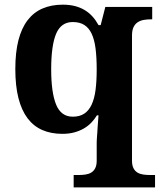

<svg xmlns="http://www.w3.org/2000/svg" viewBox="-20 -566 688 826"><path d="M296.9 240.2V187H314.9Q331.5 187 346.2 185.1Q360.8 183.1 371.8 176.8Q382.8 170.4 389.4 158Q396 145.5 396 125V51.8Q396 47.4 396.2 40Q396.5 32.7 397.2 23.2Q397.9 13.7 398.7 3.2Q399.4 -7.3 399.9 -17.6Q401.9 -41.5 403.8 -69.8H397Q386.7 -52.7 372.6 -38.1Q358.4 -23.4 340.1 -12.9Q321.8 -2.4 299.1 3.7Q276.4 9.8 248 9.8Q199.7 9.8 162.1 -6.6Q124.5 -22.9 98.6 -57.1Q72.8 -91.3 59.3 -144Q45.9 -196.8 45.9 -269Q45.9 -340.8 59.3 -393.1Q72.8 -445.3 98.9 -479.2Q125 -513.2 163.1 -529.5Q201.2 -545.9 250 -545.9Q279.3 -545.9 302.7 -539.8Q326.2 -533.7 345 -522.2Q363.8 -510.7 378.2 -494.6Q392.6 -478.5 403.8 -458H413.1L433.1 -536.1H634.8V-482.9H630.9Q614.3 -482.9 599.4 -480.5Q584.5 -478 573 -470.7Q561.5 -463.4 554.7 -449.7Q547.9 -436 547.9 -413.1V125Q547.9 145.5 554.4 158Q561 170.4 572 176.8Q583 183.1 597.7 185.1Q612.3 187 628.9 187H647V240.2ZM293 -471.2Q242.7 -471.2 221.4 -420.7Q200.2 -370.1 200.2 -268.1Q200.2 -168 221.4 -116Q242.7 -64 293 -64Q322.8 -64 342.5 -77.1Q362.3 -90.3 374.3 -116Q386.2 -141.6 391.1 -179.4Q396 -217.3 396 -267.1Q396 -318.8 391.1 -357.2Q386.2 -395.5 374.3 -420.9Q362.3 -446.3 342.5 -458.7Q322.8 -471.2 293 -471.2Z"/></svg>

Font: Droid Serif
Style: Bold
Weight: 700
Designer: Monotype Design team
Foundry: Monotype Imaging Inc.
Version: Version 1.03